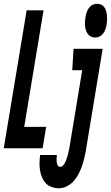

<svg xmlns="http://www.w3.org/2000/svg" viewBox="-49 -790 591 1023"><path d="M-29 0 93 -735H183L80 -114H197L178 0ZM458 -590Q446 -590 435.5 -595Q425 -600 418.5 -609.5Q412 -619 408.5 -630.5Q405 -642 404 -653.5Q403 -665 404 -677.5Q405 -690 407 -702Q409 -714 413 -725.5Q417 -737 425 -748Q433 -759 444.5 -764.5Q456 -770 468 -770Q480 -770 490.5 -765Q501 -760 507.5 -750.5Q514 -741 517 -729.5Q520 -718 521 -706.5Q522 -695 521.5 -682.5Q521 -670 519 -658Q517 -646 513 -634.5Q509 -623 501 -612Q493 -601 481.5 -595.5Q470 -590 458 -590ZM264 213Q244 213 225 206Q206 199 194 185.5Q182 172 174.5 154Q167 136 164 116.5Q161 97 161.5 76.5Q162 56 165 36H254Q253 45 252.5 54.5Q252 64 253 73Q254 82 258 90.5Q262 99 271 99Q281 99 288 90.5Q295 82 299.5 72.5Q304 63 307 53.5Q310 44 312.5 34.5Q315 25 317 15.5Q319 6 321 -4L389 -416H336L343 -530H498L408 15Q404 36 399 57Q394 78 386.5 98.5Q379 119 368.5 139Q358 159 342.5 176Q327 193 306.5 203Q286 213 264 213Z"/></svg>

Font: Iosevka Curly Heavy Oblique
Style: Regular
Weight: 900
Italic angle: -9°
Monospace: yes
Designer: Belleve Invis
Foundry: Belleve Invis
Version: Version 11.1.0; ttfautohint (v1.8.3)